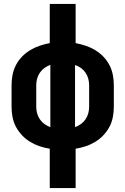

<svg xmlns="http://www.w3.org/2000/svg" viewBox="-20 -755 640 980"><path d="M234 205V4Q208 0 182.5 -8.5Q157 -17 134 -31Q111 -45 92.5 -64.5Q74 -84 61.5 -107.5Q49 -131 44 -157.5Q39 -184 39 -210V-320Q39 -346 44 -372.5Q49 -399 61.5 -423Q74 -447 92.5 -466Q111 -485 134 -499Q157 -513 182.5 -521.5Q208 -530 234 -535V-735H366V-535Q392 -530 417.5 -521.5Q443 -513 466 -499Q489 -485 507.5 -466Q526 -447 538.5 -423Q551 -399 556 -372.5Q561 -346 561 -320V-210Q561 -184 556 -157.5Q551 -131 538.5 -107.5Q526 -84 507.5 -64.5Q489 -45 466 -31Q443 -17 417.5 -8.5Q392 0 366 4V205ZM237 -106V-424Q221 -418 207 -408Q193 -398 183.5 -384Q174 -370 169.5 -353.5Q165 -337 165 -320V-210Q165 -193 169.5 -176.5Q174 -160 183.5 -146Q193 -132 207 -122Q221 -112 237 -106ZM363 -106Q379 -112 393 -122Q407 -132 416.5 -146Q426 -160 430.5 -176.5Q435 -193 435 -210V-320Q435 -337 430.5 -353.5Q426 -370 416.5 -384Q407 -398 393 -408Q379 -418 363 -423Z"/></svg>

Font: Iosevka Curly XBdEx
Style: Regular
Weight: 800
Width: 7
Monospace: yes
Designer: Belleve Invis
Foundry: Belleve Invis
Version: Version 11.1.0; ttfautohint (v1.8.3)